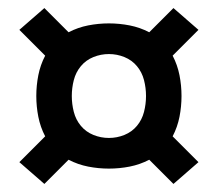

<svg xmlns="http://www.w3.org/2000/svg" viewBox="-20 -578 540 476"><path d="M410 -122 350 -182Q327 -170 301.5 -165Q276 -160 250 -160Q224 -160 198.5 -165Q173 -170 150 -182L90 -122L28 -176L92 -240Q80 -263 75 -288.5Q70 -314 70 -340Q70 -366 75 -391.5Q80 -417 92 -440L28 -504L90 -558L150 -498Q173 -510 198.5 -515Q224 -520 250 -520Q276 -520 301.5 -515Q327 -510 350 -498L410 -558L472 -504L408 -440Q420 -417 425 -391.5Q430 -366 430 -340Q430 -314 425 -288.5Q420 -263 408 -240L472 -176ZM250 -236Q270 -236 288.5 -243.5Q307 -251 319.5 -266Q332 -281 337 -300.5Q342 -320 342 -340Q342 -360 337 -379.5Q332 -399 319.5 -414Q307 -429 288.5 -436.5Q270 -444 250 -444Q230 -444 211.5 -436.5Q193 -429 180.5 -414Q168 -399 163 -379.5Q158 -360 158 -340Q158 -320 163 -300.5Q168 -281 180.5 -266Q193 -251 211.5 -243.5Q230 -236 250 -236Z"/></svg>

Font: Iosevka SS18
Style: Bold
Weight: 700
Monospace: yes
Designer: Belleve Invis
Foundry: Belleve Invis
Version: Version 25.1.1; ttfautohint (v1.8.4)